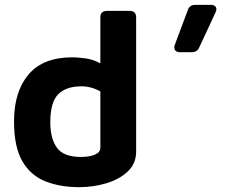

<svg xmlns="http://www.w3.org/2000/svg" viewBox="-20 -759 982 794"><path d="M308 15Q229 15 168 -9Q107 -33 72.5 -92Q38 -151 38 -257Q38 -380 98 -451Q158 -522 280 -522Q298 -522 331 -518Q364 -514 395 -497V-687Q395 -714 423 -714H516Q543 -714 543 -687V-132Q543 -83 509 -50.5Q475 -18 421 -1.5Q367 15 308 15ZM314 -110Q350 -110 372.5 -119.5Q395 -129 395 -148V-381Q357 -402 317 -402Q253 -402 220.5 -369Q188 -336 188 -253Q188 -186 215.5 -148Q243 -110 314 -110ZM724 -543Q710 -543 704 -551.5Q698 -560 703 -574L757 -718Q764 -739 788 -739H852Q867 -739 872.5 -730Q878 -721 871 -707L804 -563Q795 -543 772 -543Z"/></svg>

Font: Pitagon Sans
Style: Bold
Weight: 700
Designer: Travis Tran
Foundry: Pitagon
Version: Version 1.001; ttfautohint (v1.8.4.7-5d5b);gftools[0.9.26]